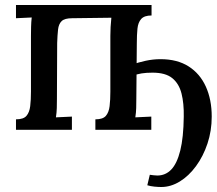

<svg xmlns="http://www.w3.org/2000/svg" viewBox="-20 -520 869 769"><path d="M626 229Q614 229 598.5 227.5Q583 226 570 222L580 180Q588 181 595.5 182Q603 183 610 183Q643 183 666 159Q689 135 702 83Q715 31 716 -53Q717 -106 707 -145.5Q697 -185 670 -207Q643 -229 591 -229Q565 -229 547 -226Q529 -223 509 -216V-261Q533 -270 563 -276.5Q593 -283 623 -283Q690 -283 735.5 -254Q781 -225 804.5 -173Q828 -121 828 -53Q828 4 811 55Q794 106 765 145.5Q736 185 700 207Q664 229 626 229ZM44 0V-42Q74 -42 86 -56Q98 -70 101 -95Q104 -120 104 -153V-376Q104 -394 104.5 -413Q105 -432 107 -450L44 -447V-500H587V-458Q558 -458 545.5 -444Q533 -430 530.5 -405Q528 -380 528 -347L526 -124Q526 -106 525.5 -87.5Q525 -69 522 -50L586 -53V0H362V-42Q392 -42 404 -56Q416 -70 419 -95Q422 -120 422 -153V-376Q422 -394 423 -412Q424 -430 426 -449L269 -447Q239 -447 227 -435.5Q215 -424 212.5 -401.5Q210 -379 209 -348L208 -124Q208 -106 207.5 -87.5Q207 -69 204 -50L268 -53V0Z"/></svg>

Font: Lora Medium
Style: Regular
Weight: 500
Designer: Olga Karpushina, Alexei Vanyashin (Cyrillic)
Foundry: Cyreal
Version: Version 3.004